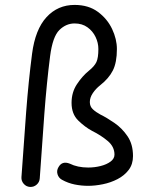

<svg xmlns="http://www.w3.org/2000/svg" viewBox="-20 -714 594 769"><path d="M278.8 -694.3Q334.5 -694.3 372.1 -666.5Q409.7 -638.7 429 -597.9Q448.2 -557.1 448.2 -517.6Q448.2 -463.9 432.1 -431.9Q416 -399.9 381.3 -372.6Q363.3 -358.4 351.6 -340.8Q339.8 -323.2 339.8 -305.2Q339.8 -287.6 351.8 -276.4Q363.8 -265.1 381.8 -255.4Q407.7 -242.7 438.2 -221.7Q468.8 -200.7 490.7 -168.5Q512.7 -136.2 512.7 -88.9Q512.7 -56.2 495.4 -33.4Q478 -10.7 450.7 3.4Q423.3 17.6 392.1 23.9Q360.8 30.3 333 30.3Q306.2 30.3 279.3 24.9Q252.4 19.5 228 5.9Q214.8 -1.5 210.4 -16.1Q206.1 -30.8 213.9 -43.9Q228.5 -70.8 259.3 -58.6Q290.5 -43 333.5 -43Q358.9 -43 383.1 -49.1Q407.2 -55.2 422.9 -66.9Q438.5 -78.6 438.5 -94.7Q438.5 -126.5 411.6 -149.2Q384.8 -171.9 348.6 -189.9Q320.3 -205.1 293.5 -231.2Q266.6 -257.3 266.6 -302.2Q266.6 -344.2 288.1 -376.7Q309.6 -409.2 335.4 -430.2Q358.4 -448.7 366.2 -465.6Q374 -482.4 374 -517.6Q374 -542.5 362.8 -565.9Q351.6 -589.4 330.3 -604.7Q309.1 -620.1 278.8 -620.1Q244.6 -620.1 217.8 -593.8Q190.9 -567.4 180.7 -489.3Q167 -382.3 157.7 -259Q148.4 -135.7 139.2 0.5Q138.2 15.6 126.7 25.6Q115.2 35.6 100.1 34.7Q85 33.7 75 22.2Q64.9 10.7 65.9 -4.4Q75.2 -140.6 84.7 -264.9Q94.2 -389.2 108.4 -498.5Q121.1 -596.2 166.3 -645.3Q211.4 -694.3 278.8 -694.3Z"/></svg>

Font: Mikhak-FD Regular
Style: FD-Regular
Weight: 400
Designer: Amin Abedi
Version: Version 3.2